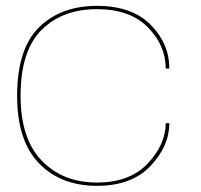

<svg xmlns="http://www.w3.org/2000/svg" viewBox="-20 -614 668 639"><path d="M302.5 4.5Q182.5 4.5 109.8 -70.5Q37 -145.5 37 -295Q37 -451.5 109.8 -523Q182.5 -594.5 302.5 -594.5Q419 -594.5 481.2 -531.8Q543.5 -469 543.5 -386H531.5Q531.5 -463 472 -523.2Q412.5 -583.5 302.5 -583.5Q187.5 -583.5 118 -514Q48.5 -444.5 48.5 -295Q48.5 -152.5 118.8 -79.5Q189 -6.5 302.5 -6.5Q412 -6.5 471.8 -70Q531.5 -133.5 531.5 -204H543.5Q543.5 -128 481 -61.8Q418.5 4.5 302.5 4.5Z"/></svg>

Font: Anybody ExtraExpanded Thin
Style: Regular
Weight: 100
Width: 8
Designer: Tyler Finck
Foundry: Etcetera Type Company
Version: Version 1.010; ttfautohint (v1.8.3) -l 8 -r 50 -G 200 -x 14 